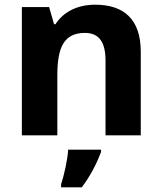

<svg xmlns="http://www.w3.org/2000/svg" viewBox="-20 -576 690 817"><path d="M385 -556C311 -556 251 -527 216 -473H210L189 -546H73V0H224V-256C224 -372 251 -436 341 -436C402 -436 429 -396 429 -318V0H579V-356C579 -496 505 -556 385 -556ZM410 71V61H270C268 101 253 169 240 208V221H328C366 171 392 118 410 71Z"/></svg>

Font: Noto Sans Canadian Aboriginal
Style: Bold
Weight: 700
Designer: Monotype Design Team, Typotheque's Kevin King
Foundry: Monotype Imaging Inc.
Version: Version 2.004